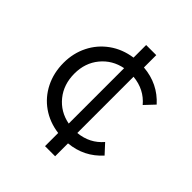

<svg xmlns="http://www.w3.org/2000/svg" viewBox="-202 -840 980 980"><g transform="rotate(45 288.0 -350.0)"><path d="M285 -80Q216 -89 163 -126Q110 -163 80.5 -222Q51 -281 51 -353Q51 -422 80 -480Q109 -538 162 -576Q215 -614 285 -624V-715H358V-626Q467 -617 538 -538L489 -486Q438 -547 354 -555V-149Q436 -157 487 -217L534 -166Q464 -88 358 -78V15H285ZM289 -152V-552Q218 -538 173.5 -484Q129 -430 129 -353Q129 -275 173 -220.5Q217 -166 289 -152Z"/></g></svg>

Font: Lexend HM
Style: Regular
Weight: 400
Designer: Bonnie Shaver-Troup, Thomas Jockin, Octavio Pardo
Foundry: Lexend
Version: Version 1.091